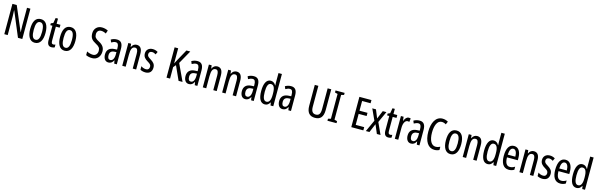

<svg xmlns="http://www.w3.org/2000/svg" viewBox="111 -2653 13597 4370"><g transform="rotate(15 6910.0 -468.0)"><path d="M497 -93V-807H417V-379C417 -341 419 -293 422 -234H419L175 -807H73V-93H153V-531C153 -572 151 -620 147 -675H151L395 -93Z M972 -362C972 -545 906 -640 792 -640C668 -640 611 -539 611 -362C611 -194 671 -83 790 -83C915 -83 972 -195 972 -362ZM694 -362C694 -500 723 -569 792 -569C859 -569 890 -500 890 -362C890 -223 859 -154 792 -154C724 -154 694 -225 694 -362Z M1211 -155C1172 -155 1162 -182 1162 -236V-562H1252V-630H1162V-751H1107L1085 -628L1031 -606V-562H1081V-226C1081 -130 1113 -83 1184 -83C1214 -83 1238 -89 1259 -99V-165C1243 -159 1227 -155 1211 -155Z M1676 -362C1676 -545 1610 -640 1496 -640C1372 -640 1315 -539 1315 -362C1315 -194 1375 -83 1494 -83C1619 -83 1676 -195 1676 -362ZM1398 -362C1398 -500 1427 -569 1496 -569C1563 -569 1594 -500 1594 -362C1594 -223 1563 -154 1496 -154C1428 -154 1398 -225 1398 -362Z M2333 -289C2333 -381 2289 -440 2196 -489C2113 -534 2086 -560 2086 -633C2086 -694 2123 -738 2185 -738C2221 -738 2260 -727 2300 -705L2327 -782C2290 -801 2239 -817 2183 -817C2076 -818 1999 -740 2001 -629C2001 -516 2053 -471 2138 -425C2220 -382 2248 -350 2248 -281C2248 -216 2209 -162 2142 -162C2097 -162 2041 -175 1996 -201V-114C2038 -93 2087 -83 2145 -83C2258 -83 2333 -168 2333 -289Z M2584 -640C2533 -640 2486 -627 2444 -601L2470 -540C2508 -562 2541 -573 2571 -573C2622 -573 2643 -535 2643 -453V-418L2582 -415C2469 -410 2405 -349 2405 -243C2405 -158 2442 -83 2525 -83C2581 -83 2620 -111 2648 -167H2650L2662 -93H2724V-455C2724 -573 2685 -640 2584 -640ZM2596 -356 2644 -359V-305C2644 -207 2609 -149 2553 -149C2512 -149 2488 -179 2488 -245C2488 -315 2523 -352 2596 -356Z M3049 -640C2998 -640 2954 -610 2931 -557H2926L2917 -630H2852V-93H2933V-372C2933 -510 2961 -568 3031 -568C3079 -568 3099 -525 3099 -441V-93H3180V-457C3180 -581 3135 -640 3049 -640Z M3550 -237C3550 -319 3505 -358 3439 -400C3376 -438 3354 -458 3354 -501C3354 -543 3382 -571 3427 -571C3460 -571 3491 -559 3519 -540L3549 -605C3512 -628 3472 -640 3426 -640C3337 -640 3276 -584 3276 -499C3276 -416 3321 -376 3388 -335C3448 -301 3470 -276 3470 -234C3470 -185 3442 -156 3395 -156C3351 -156 3305 -173 3276 -197V-113C3306 -96 3348 -83 3398 -83C3494 -83 3550 -138 3550 -237Z M4273 -93 4087 -491 4264 -807H4173L4033 -552C4005 -502 3987 -468 3979 -449V-807H3895V-93H3979V-363L4030 -423L4179 -93Z M4482 -640C4431 -640 4384 -627 4342 -601L4368 -540C4406 -562 4439 -573 4469 -573C4520 -573 4541 -535 4541 -453V-418L4480 -415C4367 -410 4303 -349 4303 -243C4303 -158 4340 -83 4423 -83C4479 -83 4518 -111 4546 -167H4548L4560 -93H4622V-455C4622 -573 4583 -640 4482 -640ZM4494 -356 4542 -359V-305C4542 -207 4507 -149 4451 -149C4410 -149 4386 -179 4386 -245C4386 -315 4421 -352 4494 -356Z M4947 -640C4896 -640 4852 -610 4829 -557H4824L4815 -630H4750V-93H4831V-372C4831 -510 4859 -568 4929 -568C4977 -568 4997 -525 4997 -441V-93H5078V-457C5078 -581 5033 -640 4947 -640Z M5403 -640C5352 -640 5308 -610 5285 -557H5280L5271 -630H5206V-93H5287V-372C5287 -510 5315 -568 5385 -568C5433 -568 5453 -525 5453 -441V-93H5534V-457C5534 -581 5489 -640 5403 -640Z M5810 -640C5759 -640 5712 -627 5670 -601L5696 -540C5734 -562 5767 -573 5797 -573C5848 -573 5869 -535 5869 -453V-418L5808 -415C5695 -410 5631 -349 5631 -243C5631 -158 5668 -83 5751 -83C5807 -83 5846 -111 5874 -167H5876L5888 -93H5950V-455C5950 -573 5911 -640 5810 -640ZM5822 -356 5870 -359V-305C5870 -207 5835 -149 5779 -149C5738 -149 5714 -179 5714 -245C5714 -315 5749 -352 5822 -356Z M6212 -83C6264 -83 6301 -110 6330 -161H6335L6346 -93H6411V-853H6330V-635C6330 -614 6331 -591 6333 -561H6329C6302 -612 6258 -640 6209 -640C6110 -640 6055 -540 6055 -361C6055 -180 6109 -83 6212 -83ZM6231 -152C6167 -152 6138 -223 6138 -361C6138 -495 6166 -568 6229 -568C6299 -568 6330 -505 6330 -367V-337C6330 -213 6296 -152 6231 -152Z M6688 -640C6637 -640 6590 -627 6548 -601L6574 -540C6612 -562 6645 -573 6675 -573C6726 -573 6747 -535 6747 -453V-418L6686 -415C6573 -410 6509 -349 6509 -243C6509 -158 6546 -83 6629 -83C6685 -83 6724 -111 6752 -167H6754L6766 -93H6828V-455C6828 -573 6789 -640 6688 -640ZM6700 -356 6748 -359V-305C6748 -207 6713 -149 6657 -149C6616 -149 6592 -179 6592 -245C6592 -315 6627 -352 6700 -356Z M7586 -317V-807H7501V-316C7501 -204 7465 -160 7393 -160C7322 -160 7282 -205 7282 -315V-807H7198V-316C7198 -157 7266 -83 7393 -83C7520 -83 7586 -155 7586 -317Z M7901 -93V-141L7836 -158V-742L7901 -759V-807H7687V-759L7752 -742V-158L7687 -141V-93Z M8533 -93V-169H8333V-428H8521V-503H8333V-732H8533V-807H8249V-93Z M8719 -370 8592 -93H8677L8764 -300L8852 -93H8938L8813 -366L8933 -630H8847L8766 -436L8687 -630H8600Z M9148 -155C9109 -155 9099 -182 9099 -236V-562H9189V-630H9099V-751H9044L9022 -628L8968 -606V-562H9018V-226C9018 -130 9050 -83 9121 -83C9151 -83 9175 -89 9196 -99V-165C9180 -159 9164 -155 9148 -155Z M9459 -640C9412 -640 9377 -600 9354 -538H9349L9338 -630H9275V-93H9356V-373C9355 -478 9396 -556 9453 -556C9468 -556 9481 -554 9493 -549L9505 -633C9489 -638 9474 -640 9459 -640Z M9715 -640C9664 -640 9617 -627 9575 -601L9601 -540C9639 -562 9672 -573 9702 -573C9753 -573 9774 -535 9774 -453V-418L9713 -415C9600 -410 9536 -349 9536 -243C9536 -158 9573 -83 9656 -83C9712 -83 9751 -111 9779 -167H9781L9793 -93H9855V-455C9855 -573 9816 -640 9715 -640ZM9727 -356 9775 -359V-305C9775 -207 9740 -149 9684 -149C9643 -149 9619 -179 9619 -245C9619 -315 9654 -352 9727 -356Z M10210 -742C10247 -742 10280 -730 10310 -711L10340 -782C10299 -806 10255 -818 10207 -818C10046 -818 9968 -654 9968 -451C9968 -220 10059 -83 10205 -83C10251 -83 10290 -92 10322 -110V-186C10290 -170 10255 -159 10215 -159C10117 -159 10055 -269 10055 -450C10055 -605 10100 -742 10210 -742Z M10767 -362C10767 -545 10701 -640 10587 -640C10463 -640 10406 -539 10406 -362C10406 -194 10466 -83 10585 -83C10710 -83 10767 -195 10767 -362ZM10489 -362C10489 -500 10518 -569 10587 -569C10654 -569 10685 -500 10685 -362C10685 -223 10654 -154 10587 -154C10519 -154 10489 -225 10489 -362Z M11071 -640C11020 -640 10976 -610 10953 -557H10948L10939 -630H10874V-93H10955V-372C10955 -510 10983 -568 11053 -568C11101 -568 11121 -525 11121 -441V-93H11202V-457C11202 -581 11157 -640 11071 -640Z M11464 -83C11516 -83 11553 -110 11582 -161H11587L11598 -93H11663V-853H11582V-635C11582 -614 11583 -591 11585 -561H11581C11554 -612 11510 -640 11461 -640C11362 -640 11307 -540 11307 -361C11307 -180 11361 -83 11464 -83ZM11483 -152C11419 -152 11390 -223 11390 -361C11390 -495 11418 -568 11481 -568C11551 -568 11582 -505 11582 -367V-337C11582 -213 11548 -152 11483 -152Z M11942 -639C11829 -639 11770 -540 11770 -358C11770 -202 11823 -83 11960 -83C12006 -83 12047 -94 12085 -117V-189C12045 -163 12008 -152 11969 -152C11890 -152 11852 -216 11850 -346H12105V-402C12105 -535 12052 -639 11942 -639ZM11942 -573C12002 -573 12029 -498 12029 -410H11851C11856 -521 11887 -573 11942 -573Z M12407 -640C12356 -640 12312 -610 12289 -557H12284L12275 -630H12210V-93H12291V-372C12291 -510 12319 -568 12389 -568C12437 -568 12457 -525 12457 -441V-93H12538V-457C12538 -581 12493 -640 12407 -640Z M12908 -237C12908 -319 12863 -358 12797 -400C12734 -438 12712 -458 12712 -501C12712 -543 12740 -571 12785 -571C12818 -571 12849 -559 12877 -540L12907 -605C12870 -628 12830 -640 12784 -640C12695 -640 12634 -584 12634 -499C12634 -416 12679 -376 12746 -335C12806 -301 12828 -276 12828 -234C12828 -185 12800 -156 12753 -156C12709 -156 12663 -173 12634 -197V-113C12664 -96 12706 -83 12756 -83C12852 -83 12908 -138 12908 -237Z M13155 -639C13042 -639 12983 -540 12983 -358C12983 -202 13036 -83 13173 -83C13219 -83 13260 -94 13298 -117V-189C13258 -163 13221 -152 13182 -152C13103 -152 13065 -216 13063 -346H13318V-402C13318 -535 13265 -639 13155 -639ZM13155 -573C13215 -573 13242 -498 13242 -410H13064C13069 -521 13100 -573 13155 -573Z M13557 -83C13609 -83 13646 -110 13675 -161H13680L13691 -93H13756V-853H13675V-635C13675 -614 13676 -591 13678 -561H13674C13647 -612 13603 -640 13554 -640C13455 -640 13400 -540 13400 -361C13400 -180 13454 -83 13557 -83ZM13576 -152C13512 -152 13483 -223 13483 -361C13483 -495 13511 -568 13574 -568C13644 -568 13675 -505 13675 -367V-337C13675 -213 13641 -152 13576 -152Z"/></g></svg>

Font: Noto Sans Kannada UI ExtraCondensed
Style: Regular
Weight: 400
Width: 2
Designer: Jelle Bosma - Monotype Design Team
Foundry: Monotype Imaging Inc.
Version: Version 2.005